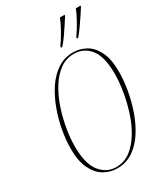

<svg xmlns="http://www.w3.org/2000/svg" viewBox="-230 -1042 997 1150"><g transform="rotate(-30 268.5 -466.5)"><path d="M230 11Q180 11 138 -14.5Q96 -40 71 -93Q46 -146 46 -230Q46 -289 58 -356Q70 -423 94 -488Q118 -553 153.5 -606.5Q189 -660 237 -692Q285 -724 345 -724Q392 -724 433.5 -701Q475 -678 501 -626Q527 -574 527 -486Q527 -431 516 -364.5Q505 -298 482.5 -232Q460 -166 425 -111Q390 -56 341.5 -22.5Q293 11 230 11ZM229 1Q285 1 328.5 -32.5Q372 -66 404.5 -120.5Q437 -175 457.5 -240Q478 -305 488.5 -369.5Q499 -434 499 -486Q499 -608 456 -661Q413 -714 345 -714Q291 -714 247.5 -682Q204 -650 171.5 -597Q139 -544 117.5 -480Q96 -416 85 -350.5Q74 -285 74 -230Q74 -110 118 -54.5Q162 1 229 1ZM409 -793Q433 -827 456.5 -868.5Q480 -910 493 -944H526L524 -936Q513 -919 495 -891.5Q477 -864 456.5 -835Q436 -806 417 -784H408ZM299 -793Q323 -827 346.5 -868.5Q370 -910 383 -944H416L414 -936Q403 -919 385 -891Q367 -863 346.5 -834Q326 -805 307 -784H298Z"/></g></svg>

Font: Noto Serif Display ExtraCondensed Thin
Style: Italic
Weight: 100
Width: 2
Italic angle: -12°
Designer: Monotype Design Team
Foundry: Monotype Imaging Inc.
Version: Version 2.009